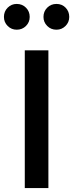

<svg xmlns="http://www.w3.org/2000/svg" viewBox="-47 -956 372 976"><path d="M79 0V-700H199V0ZM38 -805Q11 -805 -8 -824Q-27 -843 -27 -870Q-27 -898 -8 -917Q11 -936 38 -936Q66 -936 85 -917Q104 -898 104 -870Q104 -843 85 -824Q66 -805 38 -805ZM240 -805Q212 -805 193 -824Q174 -843 174 -870Q174 -898 193 -917Q212 -936 240 -936Q268 -936 286.5 -917Q305 -898 305 -870Q305 -843 286 -824Q267 -805 240 -805Z"/></svg>

Font: Red Hat Text Medium
Style: Regular
Weight: 500
Designer: Pentagram, MCKL
Foundry: Pentagram, MCKL
Version: Version 1.023